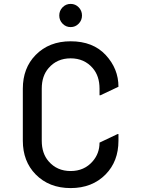

<svg xmlns="http://www.w3.org/2000/svg" viewBox="-20 -960 728 990"><path d="M302.7 -837.9Q285.6 -855.5 285.6 -880.1Q285.6 -904.8 302.7 -922.4Q319.8 -939.9 344.2 -939.9Q368.7 -939.9 385.7 -922.4Q402.8 -904.8 402.8 -880.1Q402.8 -855.5 385.7 -837.9Q368.7 -820.3 344.2 -820.3Q319.8 -820.3 302.7 -837.9ZM590.8 -268.6V-234.4Q590.8 -128.4 524.9 -61Q455.6 9.8 344.2 9.8Q232.9 9.8 163.6 -61Q97.7 -128.4 97.7 -234.4V-502.9Q97.7 -608.9 163.6 -676.3Q232.9 -747.1 344.2 -747.1Q459.5 -747.1 525.1 -676.3Q590.8 -605.5 590.8 -512.7L498 -468.8H493.2V-502.9Q493.2 -568.4 458 -608.9Q414.6 -659.2 344.2 -659.2Q273.9 -659.2 230.5 -608.9Q195.3 -568.4 195.3 -502.9V-234.4Q195.3 -168.9 230.5 -128.4Q273.9 -78.1 344.2 -78.1Q414.6 -78.1 458 -128.4Q493.2 -168.9 493.2 -224.6L585.9 -268.6Z"/></svg>

Font: Nova Round
Style: Book
Weight: 400
Version: Version 2.000